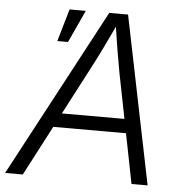

<svg xmlns="http://www.w3.org/2000/svg" viewBox="-72 -778 792 829"><g transform="rotate(5 324.0 -364.0)"><path d="M-19.5 0 368.2 -727.5H449.7L598.1 0H528.3L434.1 -476.1Q427.2 -512.7 418.2 -566.9Q409.2 -621.1 398.4 -695.8H414.1Q380.4 -624 354 -570.1Q327.6 -516.1 306.2 -476.1L57.1 0ZM141.1 -216.3 151.4 -277.3H519L509.3 -216.3ZM155.3 -586.9 196.3 -727.5H266.6L201.7 -586.9Z"/></g></svg>

Font: Inter 16pt Light
Style: Italic
Weight: 300
Italic angle: -9.3988°
Version: Version 4.001;git-66647c0bb